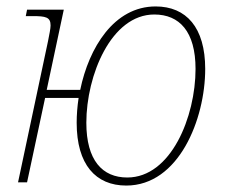

<svg xmlns="http://www.w3.org/2000/svg" viewBox="-20 -566 700 596"><path d="M36 0H64L120 -262H224C220 -236 218 -209 218 -185C218 -55 277 10 372 10C535 10 617 -196 617 -352C617 -481 558 -546 463 -546C334 -546 256 -418 229 -287H125L178 -536H64L60 -516H81C122 -516 137 -513 137 -487C137 -477 133 -459 129 -438ZM375 -15C298 -15 248 -68 248 -185C248 -332 325 -521 459 -521C537 -521 587 -468 587 -352C587 -204 511 -15 375 -15Z"/></svg>

Font: Noto Serif SemiCondensed Thin
Style: Italic
Weight: 100
Width: 4
Italic angle: -12°
Designer: Monotype Design Team
Foundry: Monotype Imaging Inc.
Version: Version 2.013